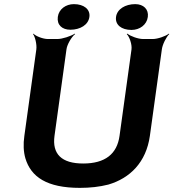

<svg xmlns="http://www.w3.org/2000/svg" viewBox="-20 -900 840 930"><path d="M383 -108C278 -108 232 -154 244 -242L302 -661C305 -685 327 -722 344 -735L342 -737C324 -725 282 -711 258 -711H212C188 -711 153 -725 142 -737L140 -735C150 -722 159 -685 156 -661L98 -242C92 -201 94 -164 103 -133C130 -43 207 10 367 10C416 10 462 5 505 -6C610 -37 688 -114 706 -242L764 -661C767 -685 786 -722 800 -735L798 -737C783 -725 744 -711 720 -711H673C649 -711 611 -725 597 -737L594 -735C607 -722 620 -685 617 -661L559 -242C547 -154 489 -108 383 -108ZM321 -756C369 -756 408 -780 413 -818C418 -855 386 -880 338 -880C299 -880 265 -856 260 -818C255 -779 281 -756 321 -756ZM617 -755C657 -755 691 -780 696 -818C701 -855 675 -880 635 -880C587 -880 547 -856 542 -818C537 -780 568 -755 617 -755Z"/></svg>

Font: Asimov
Style: EdgeWideIt
Weight: 500
Designer: Google
Version: Version 2.000980: 2014